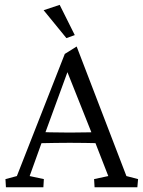

<svg xmlns="http://www.w3.org/2000/svg" viewBox="-20 -786 602 806"><path d="M4.9 0 2.9 -34.2 50.8 -46.9 252 -559.6 301.8 -590.8 510.7 -46.9 559.6 -34.2 556.6 0H377L375 -34.2L434.6 -46.9L376 -197.3L365.2 -226.6L255.9 -501L276.4 -519.5L168.9 -225.6L158.2 -196.3L104.5 -46.9L164.1 -34.2L162.1 0ZM136.7 -184.6V-232.4Q155.3 -231.4 189.5 -230.5Q223.6 -229.5 272.5 -229.5Q321.3 -229.5 356 -230.5Q390.6 -231.4 408.2 -232.4V-184.6Q370.1 -185.5 335.4 -186Q300.8 -186.5 272.5 -186.5Q246.1 -186.5 212.4 -186Q178.7 -185.5 136.7 -184.6ZM258.8 -626 163.1 -743.2 230.5 -765.6 293.9 -638.7Z"/></svg>

Font: Crimson Pro Light
Style: Regular
Weight: 300
Designer: Jacques Le Bailly
Foundry: Baron von Fonthausen
Version: Version 1.003